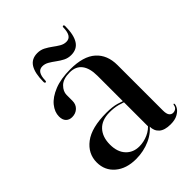

<svg xmlns="http://www.w3.org/2000/svg" viewBox="-177 -691 795 795"><g transform="rotate(-45 220.0 -294.0)"><path d="M287.5 -47V-51L283.5 -48V-348Q283.5 -392.5 265.5 -416Q247.5 -439.5 212 -439.5Q173.5 -439.5 155.2 -421.2Q137 -403 137 -382.5V-348Q137 -327 123.2 -314Q109.5 -301 88.5 -301Q72 -301 61.8 -311.2Q51.5 -321.5 51.5 -341.5Q51.5 -367.5 71 -391.8Q90.5 -416 129 -431.5Q167.5 -447 223 -447Q299 -447 336.2 -413.8Q373.5 -380.5 373.5 -321V-55Q373.5 -35 380 -26.5Q386.5 -18 396.5 -18Q406 -18 413 -23.2Q420 -28.5 421.5 -39.5Q422 -41.5 422.8 -42.2Q423.5 -43 424.5 -43Q426 -43 426.5 -42Q427 -41 427 -39Q427 -30.5 419.8 -19.5Q412.5 -8.5 396.8 0Q381 8.5 355.5 8.5Q321 8.5 304.2 -6.5Q287.5 -21.5 287.5 -47ZM27.5 -96.5Q27.5 -148 70.8 -181Q114 -214 201.5 -214Q236.5 -214 260 -207.2Q283.5 -200.5 303.5 -191L300 -186Q280.5 -195 259.2 -200.5Q238 -206 212 -206Q166.5 -206 142.5 -180.2Q118.5 -154.5 118.5 -110Q118.5 -67 141 -42.8Q163.5 -18.5 199.5 -18.5Q225.5 -18.5 250.5 -29.5Q275.5 -40.5 292.5 -62.5L297 -58Q274.5 -25.5 235.8 -8.2Q197 9 153 9Q96.5 9 62 -20.2Q27.5 -49.5 27.5 -96.5ZM267.5 -485.5Q249.5 -485.5 234.2 -493.2Q219 -501 205 -511.5Q191 -522 177.5 -529.8Q164 -537.5 150 -537.5Q133.5 -537.5 125.5 -524.8Q117.5 -512 117 -488Q117 -480.5 112.5 -480.5Q107.5 -480.5 107.5 -488.5Q107.5 -539 123.5 -565Q139.5 -591 174 -591Q192.5 -591 207.8 -583Q223 -575 236.8 -564.8Q250.5 -554.5 264 -546.5Q277.5 -538.5 292 -538.5Q308.5 -538.5 316.5 -551.2Q324.5 -564 325 -588.5Q325 -595.5 329.5 -595.5Q334.5 -595.5 334.5 -588Q334.5 -537.5 318.2 -511.5Q302 -485.5 267.5 -485.5Z"/></g></svg>

Font: Fraunces 96pt
Style: Regular
Weight: 400
Version: Version 1.000;[b76b70a41]